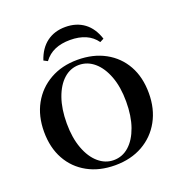

<svg xmlns="http://www.w3.org/2000/svg" viewBox="-138 -887 959 1017"><g transform="rotate(-20 341.0 -378.5)"><path d="M340.3 11.3Q251.6 11.3 185.1 -25.4Q118.5 -62.1 81.9 -128.2Q45.2 -194.4 45.2 -283.9Q45.2 -372.6 82.3 -439.5Q119.4 -506.5 186.3 -544.4Q253.2 -582.3 341.1 -582.3Q429.8 -582.3 496.8 -545.6Q563.7 -508.9 600.4 -443.1Q637.1 -377.4 637.1 -287.1Q637.1 -199.2 600 -131.9Q562.9 -64.5 496 -26.6Q429 11.3 340.3 11.3ZM341.9 -16.9Q391.1 -16.9 428.6 -50.4Q466.1 -83.9 487.5 -144.4Q508.9 -204.8 508.9 -286.3Q508.9 -368.5 486.3 -428.6Q463.7 -488.7 425.4 -521.4Q387.1 -554 339.5 -554Q291.1 -554 253.6 -520.6Q216.1 -487.1 194.8 -426.6Q173.4 -366.1 173.4 -284.7Q173.4 -203.2 196 -142.7Q218.5 -82.3 256.9 -49.6Q295.2 -16.9 341.9 -16.9ZM340.3 -767.7Q402.4 -767.7 446 -735.5Q489.5 -703.2 509.7 -640.3L487.9 -629Q464.5 -662.1 427.4 -678.2Q390.3 -694.4 340.3 -694.4Q291.1 -694.4 254.4 -678.6Q217.7 -662.9 192.7 -629L171 -640.3Q191.9 -703.2 235.5 -735.5Q279 -767.7 340.3 -767.7Z"/></g></svg>

Font: Playfair 5pt SemiExpanded Light
Style: Bold
Weight: 700
Version: Version 2.203